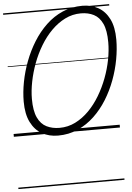

<svg xmlns="http://www.w3.org/2000/svg" viewBox="-75 -944 941 1372"><g transform="rotate(-5 395.0 -257.5)"><path d="M316 19Q252 19 201.5 -9Q151 -37 121.5 -95.5Q92 -154 92 -244Q92 -311 106 -384.5Q120 -458 147.5 -530.5Q175 -603 215 -667.5Q255 -732 308 -782.5Q361 -833 426.5 -861.5Q492 -890 569 -890Q633 -890 682.5 -862Q732 -834 761 -776.5Q790 -719 790 -628Q790 -561 776.5 -487Q763 -413 736 -340.5Q709 -268 669 -203.5Q629 -139 576 -89Q523 -39 458 -10Q393 19 316 19ZM331 -35Q392 -35 445 -61.5Q498 -88 542.5 -133Q587 -178 622 -236.5Q657 -295 681.5 -360Q706 -425 718.5 -490Q731 -555 731 -614Q731 -699 708.5 -747.5Q686 -796 646 -816.5Q606 -837 554 -837Q493 -837 440 -810.5Q387 -784 342 -739Q297 -694 261.5 -635Q226 -576 202 -511.5Q178 -447 165 -381.5Q152 -316 152 -258Q152 -173 175 -124Q198 -75 239 -55Q280 -35 331 -35ZM0 365H761V375H0ZM0 -20H761V0H0ZM0 -505H761V-500H0ZM0 -885H761V-875H0Z"/></g></svg>

Font: Playwrite DK Loopet Guides
Style: Regular
Weight: 400
Designer: Veronika Burian, José Scaglione
Foundry: TypeTogether
Version: Version 1.003